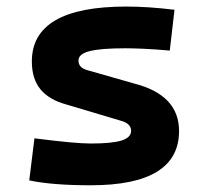

<svg xmlns="http://www.w3.org/2000/svg" viewBox="-20 -547 626 577"><path d="M252.9 9.8Q136.7 9.8 67.9 -4.9L83.5 -131.3Q145 -123.5 187 -119.6Q229 -115.7 252.9 -115.7Q316.9 -115.7 345.5 -124.8Q374 -133.8 374 -153.8Q374 -175.8 343.3 -184.1L179.7 -232.9Q127.4 -247.1 101.6 -278.6Q75.7 -310.1 75.7 -362.3Q75.7 -527.3 359.4 -527.3Q392.6 -527.3 428.5 -524.9Q464.4 -522.5 504.4 -517.6L490.2 -395Q445.8 -398.9 412.6 -400.4Q379.4 -401.9 356.4 -401.9Q282.7 -401.9 249.3 -393.3Q215.8 -384.8 215.8 -365.2Q215.8 -342.3 245.1 -335.4L385.3 -295.4Q518.1 -260.7 518.1 -153.3Q518.1 9.8 252.9 9.8Z"/></svg>

Font: Caskaydia Cove
Style: Bold
Weight: 700
Monospace: yes
Designer: Aaron Bell
Foundry: Saja Typeworks
Version: Version 4.300; ttfautohint (v1.8.3)